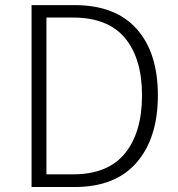

<svg xmlns="http://www.w3.org/2000/svg" viewBox="-20 -749 712 769"><path d="M106.4 0V-728.5H278.3Q442.4 -728.5 527.3 -633.3Q612.3 -538.1 612.3 -367.2Q612.3 -196.3 527.3 -98.1Q442.4 0 279.3 0ZM166 -50.8H272.5Q412.1 -50.8 480.5 -134.8Q548.8 -218.8 548.8 -367.2Q548.8 -514.6 480.5 -596.7Q412.1 -678.7 272.5 -678.7H166Z"/></svg>

Font: Gen Shin Gothic Light
Style: Regular
Weight: 200
Designer: [Source Han Sans]
Ryoko NISHIZUKA  (kana & ideographs); Paul D. Hunt (Latin, Greek & Cyrillic); Wenlong ZHANG  (bopomofo
Version: Version 1.002.20150607